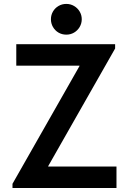

<svg xmlns="http://www.w3.org/2000/svg" viewBox="-20 -941 645 961"><path d="M42.5 -21 377.9 -610.4V-612.3H61.5V-719.7H556.2V-698.2L221.2 -109.4V-107.4H563V0H42.5ZM234.9 -844.7Q234.9 -865.7 245.1 -883.3Q255.4 -900.9 272.9 -911.1Q290.5 -921.4 312 -921.4Q333 -921.4 350.6 -911.1Q368.2 -900.9 378.7 -883.3Q389.2 -865.7 389.2 -844.7Q389.2 -823.7 378.7 -805.9Q368.2 -788.1 350.6 -777.8Q333 -767.6 312 -767.6Q290.5 -767.6 272.9 -777.8Q255.4 -788.1 245.1 -805.9Q234.9 -823.7 234.9 -844.7Z"/></svg>

Font: Reddit Sans SemiBold
Style: Regular
Weight: 600
Designer: Stephen Hutchings
Foundry: Reddit
Version: Version 1.013